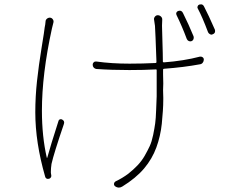

<svg xmlns="http://www.w3.org/2000/svg" viewBox="-20 -808 1040 879"><path d="M866.2 -641.6Q868.2 -634.8 865.7 -628.4Q863.3 -622.1 856.9 -619.6Q850.6 -617.2 844.2 -620.1Q837.9 -623 835 -629.9Q813.5 -687.5 788.1 -739.3Q785.2 -745.1 787.6 -750.5Q790 -755.9 795.9 -757.8Q810.5 -762.7 817.4 -749Q843.8 -696.3 866.2 -641.6ZM188.5 -709Q188.5 -716.8 194.8 -722.2Q201.2 -727.5 209 -727.1Q216.8 -726.6 221.7 -719.7Q226.6 -712.9 224.6 -705.1Q217.8 -678.7 217.8 -677.7Q171.9 -468.8 171.9 -300.8Q171.9 -183.6 194.3 -85.9Q194.3 -85.9 195.3 -85.4Q196.3 -85 196.3 -85.9Q210 -136.7 248 -254.9Q249 -259.8 254.4 -261.7Q259.8 -263.7 264.6 -260.7Q277.3 -253.9 272.5 -240.2Q226.6 -105.5 215.8 -57.6Q212.9 -37.1 212.9 -23.4Q212.9 -20.5 212.9 -16.6Q212.9 -16.6 214.8 -4.9Q215.8 0 212.4 4.9Q209 9.8 203.1 10.7Q189.5 12.7 186.5 0Q141.6 -156.2 141.6 -293.9Q141.6 -365.2 149.4 -437Q157.2 -508.8 170.4 -589.4Q183.6 -669.9 184.6 -682.6Q187.5 -695.3 188.5 -709ZM685.5 -716.8Q683.6 -724.6 689 -731.4Q694.3 -738.3 702.1 -738.3Q710.9 -738.3 717.3 -731.9Q723.6 -725.6 722.7 -716.8Q721.7 -704.1 721.7 -690.4Q721.7 -679.7 723.6 -619.1Q725.6 -558.6 725.6 -526.4Q725.6 -522.5 730.5 -522.5Q821.3 -529.3 895.5 -548.8Q902.3 -549.8 907.7 -545.9Q913.1 -542 913.1 -535.2Q913.1 -527.3 908.2 -521Q903.3 -514.6 895.5 -513.7Q822.3 -500 731.4 -493.2Q726.6 -493.2 726.6 -488.3V-467.8Q726.6 -454.1 727.5 -425.8Q726.6 -411.1 726.6 -395.5Q726.6 -378.9 727.5 -361.3Q727.5 -357.4 727.5 -353.5Q727.5 -326.2 725.6 -299.8Q723.6 -269.5 720.7 -241.2Q717.8 -212.9 711.4 -185.5Q705.1 -158.2 695.8 -132.8Q686.5 -107.4 672.4 -83Q658.2 -58.6 639.6 -36.6Q621.1 -14.6 595.7 6.3Q570.3 27.3 540 45.9Q532.2 50.8 524.4 50.8Q514.6 50.8 505.9 43.9Q501 39.1 502 32.7Q502.9 26.4 508.8 22.5Q540 7.8 567.4 -12.7Q590.8 -31.2 609.9 -51.3Q628.9 -71.3 642.6 -95.2Q656.2 -119.1 665.5 -139.2Q674.8 -159.2 681.2 -190.4Q687.5 -221.7 690.4 -242.7Q693.4 -263.7 694.8 -303.7Q696.3 -343.8 697.3 -367.2Q697.3 -384.8 697.3 -417Q697.3 -426.8 697.3 -438.5Q697.3 -458 697.3 -467.8V-486.3Q697.3 -491.2 692.4 -490.2Q638.7 -487.3 572.3 -487.3Q490.2 -487.3 420.9 -492.2Q414.1 -493.2 409.2 -498.5Q404.3 -503.9 404.3 -511.7Q404.3 -518.6 409.2 -522.9Q414.1 -527.3 420.9 -526.4Q490.2 -516.6 573.2 -516.6Q632.8 -516.6 691.4 -519.5Q696.3 -519.5 696.3 -524.4Q691.4 -664.1 689.5 -689.5Q687.5 -704.1 685.5 -716.8ZM885.7 -768.6Q883.8 -771.5 883.8 -774.4Q883.8 -777.3 884.8 -779.3Q886.7 -785.2 892.6 -787.1Q896.5 -788.1 900.4 -788.1Q909.2 -788.1 914.1 -778.3Q933.6 -741.2 963.9 -671.9Q964.8 -668.9 964.8 -666Q964.8 -663.1 963.9 -660.2Q960.9 -653.3 954.1 -651.4Q951.2 -649.4 948.2 -649.4Q945.3 -649.4 941.4 -651.4Q935.5 -654.3 932.6 -660.2Q906.2 -730.5 885.7 -768.6Z"/></svg>

Font: Gen Jyuu Gothic ExtraLight
Style: Regular
Weight: 100
Designer: [Source Han Sans]
Ryoko NISHIZUKA  (kana & ideographs); Paul D. Hunt (Latin, Greek & Cyrillic); Wenlong ZHANG  (bopomofo
Version: Version 1.002.20150607